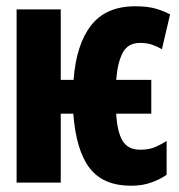

<svg xmlns="http://www.w3.org/2000/svg" viewBox="-20 -583 570 613"><path d="M398 10Q310 10 266.5 -46Q223 -102 214 -220H174V0H33V-553H174V-328H215Q223 -440 270.5 -501.5Q318 -563 412 -563Q452 -563 478.5 -555Q505 -547 523 -537L497 -426Q483 -434 466.5 -440Q450 -446 427 -446Q388 -446 371.5 -414Q355 -382 351 -328H463V-220H351Q354 -163 371 -134Q388 -105 428 -105Q456 -105 475.5 -113.5Q495 -122 512 -133V-25Q494 -12 465 -1Q436 10 398 10Z"/></svg>

Font: Noto Sans Mono Condensed Black
Style: Regular
Weight: 900
Width: 3
Designer: Monotype Design Team
Foundry: Monotype Imaging Inc.
Version: Version 2.014